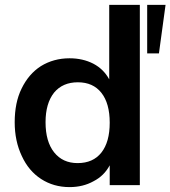

<svg xmlns="http://www.w3.org/2000/svg" viewBox="-20 -756 696 784"><path d="M426 -736H551V0H428V-81Q405 -38 362 -16Q319 8 264 8Q199 8 148 -25Q97 -58 69 -119Q40 -180 40 -257Q40 -337 68 -394Q97 -454 147 -486Q199 -518 264 -518Q318 -518 361 -496Q403 -474 426 -432ZM581 -736H656L629 -538H581ZM297 -90Q360 -90 394 -133Q428 -176 428 -255Q428 -334 394 -377Q360 -420 298 -420Q236 -420 201 -378Q166 -334 166 -257Q166 -178 201 -134Q236 -90 297 -90Z"/></svg>

Font: PRinguin Sans
Style: Bold
Weight: 700
Designer: Vernon Adams
Foundry: Vernon Adams
Version: ""